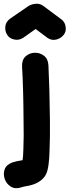

<svg xmlns="http://www.w3.org/2000/svg" viewBox="-49 -791 369 1019"><path d="M65 203Q69 201 83 198.5Q97 196 106 194Q161 182 188 146Q199 131 204 108Q207 96 209 79Q213 52 214 7Q217 -65 216 -154Q214 -328 208 -445Q206 -479 184 -495.5Q162 -512 134.5 -511Q107 -510 87 -492Q67 -474 68 -439Q75 -324 76 -153Q78 -67 75 2Q74 38 71 59Q34 65 17 71Q-16 83 -24.5 108.5Q-33 134 -23.5 160Q-14 186 9.5 200Q33 214 65 203ZM28 -581Q53 -576 75 -591L140 -637L203 -590Q225 -575 249.5 -581Q274 -587 289 -606Q304 -625 299 -651Q295 -677 273 -691L179 -761Q158 -775 133 -770Q131 -769 128 -769Q125 -769 123 -768Q112 -765 102 -759L6 -693Q-17 -677 -20.5 -652.5Q-24 -628 -11.5 -607Q1 -586 28 -581Z"/></svg>

Font: Balsamiq Sans
Style: Bold
Weight: 700
Designer: Michael Angeles
Foundry: Balsamiq SRL
Version: Version 1.020; ttfautohint (v1.8.4.7-5d5b);gftools[0.9.26]